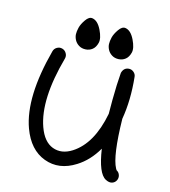

<svg xmlns="http://www.w3.org/2000/svg" viewBox="-103 -740 750 846"><g transform="rotate(15 272.0 -317.5)"><path d="M397.9 -456.1Q404.3 -480.5 426.3 -482.9Q439 -484.4 449.5 -475.8Q460 -467.3 460.9 -454.6Q471.7 -350.6 456.5 -262.7Q459.5 -93.8 486.8 -43.5Q489.7 -38.6 490.7 -37.1Q502.4 -30.8 506.1 -18.3Q509.8 -5.9 503.9 5.6Q498 17.1 485.4 21Q472.7 24.9 456.1 16.1Q419.4 -2.9 403.3 -111.8Q368.2 -51.3 316.4 -19Q244.1 26.9 173.6 0.7Q103 -25.4 70.3 -114.7Q22.5 -246.6 82 -470.2Q85.4 -482.9 96.9 -489.5Q108.4 -496.1 120.8 -492.7Q133.3 -489.3 140.1 -477.8Q147 -466.3 143.6 -453.6Q87.9 -252.9 129.9 -136.2Q151.9 -75.2 194.3 -59.3Q236.8 -43.5 282.2 -72.3Q365.7 -125.5 393.1 -268.1Q392.1 -328.1 394.5 -399.9ZM366.7 -652.3Q391.6 -648.4 409.2 -612.3Q426.8 -576.2 421.4 -554.9Q416 -533.7 402.8 -523.2Q389.6 -512.7 372.1 -512Q354.5 -511.2 341.3 -519.5Q328.1 -527.8 321.5 -540.5Q314.9 -553.2 314.5 -565.9Q314 -578.6 318.1 -595.9Q322.3 -613.3 336.7 -634Q351.1 -654.8 366.7 -652.3ZM214.8 -656.2Q239.7 -652.3 257.3 -616.2Q274.9 -580.1 269.5 -558.8Q264.2 -537.6 251 -527.1Q237.8 -516.6 220.2 -515.9Q202.6 -515.1 189.5 -523.4Q176.3 -531.7 169.7 -544.4Q163.1 -557.1 162.6 -569.8Q162.1 -582.5 166.3 -599.9Q170.4 -617.2 184.8 -637.9Q199.2 -658.7 214.8 -656.2Z"/></g></svg>

Font: Chilanka
Style: Regular
Weight: 400
Designer: Santhosh Thottingal <santhosh.thottingal@gmail.com>
Foundry: Swathanthra Malayalam Computing(SMC)
Version: Version 1.3; 20181103